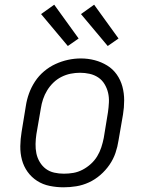

<svg xmlns="http://www.w3.org/2000/svg" viewBox="-20 -790 640 818"><path d="M251 8Q221 8 191.5 2Q162 -4 138 -19.5Q114 -35 97.5 -58Q81 -81 73.5 -109Q66 -137 66.5 -167.5Q67 -198 72 -228L90 -338Q94 -365 103.5 -391.5Q113 -418 129 -442.5Q145 -467 167.5 -486Q190 -505 216 -517Q242 -529 269.5 -535Q297 -541 324 -541Q355 -541 383.5 -533.5Q412 -526 436.5 -511Q461 -496 477.5 -472.5Q494 -449 501.5 -421Q509 -393 509 -362.5Q509 -332 504 -302L485 -192Q481 -165 472 -138.5Q463 -112 446.5 -88Q430 -64 407.5 -44.5Q385 -25 359 -13Q333 -1 305.5 3.5Q278 8 251 8ZM252 -50Q273 -50 293 -53.5Q313 -57 332 -67Q351 -77 367 -91.5Q383 -106 394 -124Q405 -142 411.5 -162Q418 -182 422 -202L440 -312Q443 -333 444 -354Q445 -375 440.5 -394.5Q436 -414 425.5 -431.5Q415 -449 398.5 -460Q382 -471 362 -475.5Q342 -480 321 -480Q301 -480 281 -476Q261 -472 242 -462.5Q223 -453 207.5 -438Q192 -423 181 -405Q170 -387 163.5 -367.5Q157 -348 154 -328L135 -218Q132 -198 131.5 -177Q131 -156 135 -136.5Q139 -117 149.5 -99.5Q160 -82 175.5 -70.5Q191 -59 211 -54.5Q231 -50 252 -50ZM439 -594 325 -730 381 -770 485 -626ZM269 -594 155 -730 211 -770 315 -626Z"/></svg>

Font: Iosevka Curly Slab LtEx
Style: Italic
Weight: 300
Width: 7
Italic angle: -9°
Monospace: yes
Designer: Belleve Invis
Foundry: Belleve Invis
Version: Version 11.1.0; ttfautohint (v1.8.3)